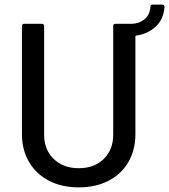

<svg xmlns="http://www.w3.org/2000/svg" viewBox="-20 -803 732 831"><path d="M692 -773Q688 -719 653.5 -687.5Q619 -656 570 -649Q566 -649 566 -645V-222Q566 -154 535.5 -101.5Q505 -49 449.5 -20.5Q394 8 321 8Q248 8 192.5 -20.5Q137 -49 106 -101.5Q75 -154 75 -222V-690Q75 -700 85 -700H161Q171 -700 171 -690V-220Q171 -155 212.5 -115Q254 -75 321 -75Q388 -75 429 -115Q470 -155 470 -220V-690Q470 -700 480 -700H550Q579 -700 603.5 -718Q628 -736 631 -773Q631 -783 641 -783H682Q692 -783 692 -773Z"/></svg>

Font: Amber EN Medium
Style: Regular
Weight: 500
Designer: Jeremy Tribby
Foundry: Tribby Type Co.
Version: Version 1.403 November 24, 2021